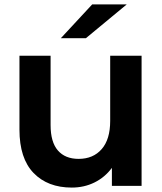

<svg xmlns="http://www.w3.org/2000/svg" viewBox="-20 -849 740 877"><path d="M257.8 -674.4 401.1 -828.9H558.9L372.2 -674.4ZM626.7 0H491.1V-82.2Q458.9 -38.9 411.7 -15.6Q364.4 7.8 307.8 7.8Q197.8 7.8 133.3 -58.9Q68.9 -125.6 68.9 -256.7V-594.4H211.1V-277.8Q211.1 -200 244.4 -161.7Q277.8 -123.3 338.9 -123.3Q405.6 -123.3 444.4 -167.8Q483.3 -212.2 483.3 -296.7V-594.4H626.7Z"/></svg>

Font: Paperlogy 7 Bold
Style: Regular
Weight: 700
Designer: redesigned by Lee Juim, glyphs from Gmarket Sans & Montserrat
Foundry: PT&
Version: Version 1.001